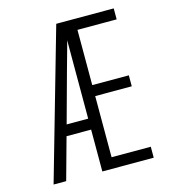

<svg xmlns="http://www.w3.org/2000/svg" viewBox="-109 -824 813 913"><g transform="rotate(-15 297.0 -367.5)"><path d="M42 0 252 -735H306Q290 -674 273 -612.5Q256 -551 239 -490L176 -260H282V-206H161L104 0ZM282 0V-735H535V-681H342V-409H522V-355H342V-54H535V0Z"/></g></svg>

Font: Iosevka QP Light
Style: Regular
Weight: 300
Designer: Belleve Invis
Foundry: Belleve Invis
Version: Version 20.0.0; ttfautohint (v1.8.4)